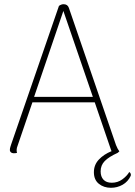

<svg xmlns="http://www.w3.org/2000/svg" viewBox="-20 -720 642 912"><path d="M601 115Q588 143 562.5 157.5Q537 172 507 172Q473 172 449.5 153Q426 134 426 98Q426 63 449.5 38Q473 13 510 -2L508 -6L430 -234H134L64 -29Q59 -17 59 -8Q59 2 61 6Q55 8 45 8Q37 8 31.5 3Q26 -2 27 -10Q27 -15 29.5 -23Q32 -31 33 -34L260 -692Q271 -700 282 -700Q301 -700 307 -683L531 -31Q539 -11 547 -1Q541 5 539 6Q497 25 477.5 45Q458 65 458 94Q458 119 471.5 133.5Q485 148 511 148Q539 148 561 132Q583 116 594 97Q604 104 601 115ZM421 -260 281 -668 142 -260Z"/></svg>

Font: Arima Madurai Thin
Style: Regular
Weight: 250
Designer: Joana Correia and Natanael Gama
Foundry: NDISCOVER
Version: Version 1.020; ttfautohint (v1.5) -l 7 -r 28 -G 50 -x 13 -D 